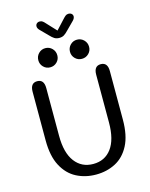

<svg xmlns="http://www.w3.org/2000/svg" viewBox="-139 -1048 898 1146"><g transform="rotate(-15 309.5 -475.0)"><path d="M310 10.5Q243.7 10.5 189.5 -17.7Q135.3 -45.8 103.1 -106.6Q70.8 -167.3 70.8 -265V-565.2Q70.8 -619 113.2 -619Q155.3 -619 155.3 -565.2V-269.8Q155.3 -164.8 197 -109.9Q238.7 -55 310 -55Q382 -55 422.8 -109.9Q463.7 -164.8 463.7 -269.8V-565.2Q463.7 -619 505.8 -619Q548.2 -619 548.2 -565.2V-265Q548.2 -167.3 516.4 -106.6Q484.7 -45.8 430.8 -17.7Q376.8 10.5 310 10.5ZM210.8 -678.7Q186.5 -678.7 169.4 -695.8Q152.3 -712.9 152.3 -737.5Q152.3 -762.3 169.4 -779.7Q186.5 -797 210.8 -797Q235.5 -797 252.6 -779.7Q269.7 -762.3 269.7 -737.5Q269.7 -712.9 252.6 -695.8Q235.5 -678.7 210.8 -678.7ZM406.8 -678.7Q382.2 -678.7 365.1 -695.8Q348 -712.9 348 -737.5Q348 -762.3 365.1 -779.7Q382.2 -797 406.8 -797Q431.3 -797 448.7 -779.7Q466 -762.3 466 -737.5Q466 -712.9 448.7 -695.8Q431.3 -678.7 406.8 -678.7ZM412.3 -912.5 365.2 -865.2Q350.8 -849.7 338.5 -841.9Q326.2 -834.2 308.7 -834.2Q291.2 -834.2 278.7 -841.9Q266.2 -849.7 252 -865.2L205.2 -912.5Q194.2 -924 194.2 -935.8Q194.2 -946.2 201.2 -952.8Q208.3 -959.5 219.7 -959.5Q230.7 -959.5 238.1 -953.8Q245.5 -948.2 254.3 -938L309 -879.5L362.8 -937.7Q371.5 -947.5 379.2 -953.5Q386.8 -959.5 397.5 -959.5Q409.5 -959.5 416.8 -953Q424 -946.5 424 -936.5Q424 -931.5 421.3 -925.3Q418.7 -919.2 412.3 -912.5Z"/></g></svg>

Font: Sono ExtraLight
Style: Regular
Weight: 200
Designer: Tyler Finck
Foundry: Tyler Finck
Version: Version 2.112